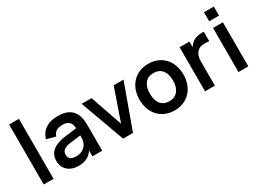

<svg xmlns="http://www.w3.org/2000/svg" viewBox="-36 -1379 2738 2037"><g transform="rotate(-30 1333.0 -360.0)"><path d="M80 0V-735H200.5V0Z M568 -555Q684 -555 740.2 -496.8Q796.5 -438.5 796.5 -319V0H676.5V-72.5Q623 15 502 15Q461 15 427.5 3.5Q394 -8 370.2 -29.2Q346.5 -50.5 333.5 -80.5Q320.5 -110.5 320.5 -147Q320.5 -226.5 375.2 -270.5Q430 -314.5 534 -327.5L676 -345Q674.5 -399 647.5 -424Q620.5 -449 568 -449Q519 -449 490.5 -431Q462 -413 449.5 -374L340 -403.5Q361.5 -477.5 420 -516.2Q478.5 -555 568 -555ZM551 -241.5Q493 -234.5 465.8 -213.8Q438.5 -193 438.5 -157Q438.5 -85.5 531 -85.5Q556 -85.5 577.5 -92Q599 -98.5 616.2 -109.8Q633.5 -121 646 -136.8Q658.5 -152.5 665 -170.5Q673.5 -190 675 -212Q676.5 -234 676.5 -252V-257Z M1052.5 0 856.5 -540H977.5L1113 -148L1249 -540H1369.5L1173.5 0Z M1678 15Q1617.5 15 1568 -6Q1518.5 -27 1483.2 -64.5Q1448 -102 1428.8 -154.5Q1409.5 -207 1409.5 -270Q1409.5 -333 1429 -385.5Q1448.5 -438 1483.8 -475.8Q1519 -513.5 1568.5 -534.2Q1618 -555 1678 -555Q1739 -555 1788.5 -534.2Q1838 -513.5 1873.5 -475.8Q1909 -438 1928.2 -385.5Q1947.5 -333 1947.5 -270Q1947.5 -207 1928 -154.5Q1908.5 -102 1873.2 -64.2Q1838 -26.5 1788.2 -5.8Q1738.5 15 1678 15ZM1678 -98Q1712 -98 1738.5 -109.8Q1765 -121.5 1783 -143.8Q1801 -166 1810.5 -198Q1820 -230 1820 -270Q1820 -310.5 1810.8 -342.5Q1801.5 -374.5 1783.5 -396.8Q1765.5 -419 1739 -430.5Q1712.5 -442 1678 -442Q1609 -442 1573 -396.8Q1537 -351.5 1537 -270Q1537 -229.5 1546.2 -197.5Q1555.5 -165.5 1573.5 -143.5Q1591.5 -121.5 1617.8 -109.8Q1644 -98 1678 -98Z M2361 -438Q2349.5 -440.5 2335.2 -441.2Q2321 -442 2304 -442Q2243 -442 2210 -404.8Q2177 -367.5 2177 -297.5V0H2056.5V-540H2177V-469.5Q2187 -488 2201.2 -503.5Q2215.5 -519 2235 -530.5Q2254.5 -542 2279.2 -548.5Q2304 -555 2335.5 -555Q2342 -555 2348.2 -554.8Q2354.5 -554.5 2361 -554Z M2466 -622V-732.5H2586.5V-622ZM2466 0V-540H2586.5V0Z"/></g></svg>

Font: Vela Sans Bd
Style: Bold
Weight: 700
Designer: Principal design: Mikhail Sharanda - project Manrope.
Design modification: Ravid Balaliev
Foundry: Mikhail Sharanda
Version: Version 1.001